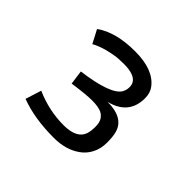

<svg xmlns="http://www.w3.org/2000/svg" viewBox="-114 -1021 728 728"><g transform="rotate(45 250.0 -657.0)"><path d="M387.7 -782.7Q387.7 -694.8 296.9 -672.4Q383.3 -672.4 399.4 -613.3Q404.8 -593.3 404.8 -561.3Q404.8 -529.3 391.6 -503.4Q378.4 -477.5 355.5 -461.9Q313 -431.6 248.5 -431.6Q145 -431.6 68.8 -460.4L88.9 -524.4Q163.1 -491.7 241.2 -491.7Q312 -491.7 326.2 -534.7Q331.1 -550.3 331.1 -573Q331.1 -595.7 323 -608.2Q314.9 -620.6 302.7 -626.5Q284.7 -634.8 251.7 -634.8Q218.8 -634.8 151.4 -625L143.6 -682.1Q284.2 -700.7 308.6 -741.2Q316.4 -754.4 316.4 -770.3Q316.4 -786.1 308.6 -795.9Q300.8 -805.7 288.1 -810.5Q269.5 -817.9 239.3 -817.9Q209 -817.9 189.5 -814.5Q169.9 -811 152.8 -806.6Q120.1 -797.4 101.1 -786.1L73.2 -839.4Q131.8 -881.8 235.4 -881.8Q334 -881.8 373 -830.1Q387.7 -811 387.7 -782.7Z"/></g></svg>

Font: Armata
Style: Regular
Weight: 400
Designer: Viktoriya Grabowska
Foundry: Viktoriya Grabowska
Version: Version 1.002